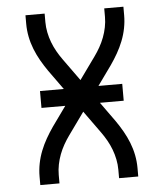

<svg xmlns="http://www.w3.org/2000/svg" viewBox="-53 -781 705 828"><g transform="rotate(-5 300.0 -367.5)"><path d="M88 0V-37Q88 -65 93.5 -93Q99 -121 109.5 -147.5Q120 -174 134 -198.5Q148 -223 164 -246L225 -331H122V-404H225L164 -489Q148 -512 134 -536.5Q120 -561 109.5 -587.5Q99 -614 93.5 -642Q88 -670 88 -698V-735H171V-698Q171 -676 175.5 -653.5Q180 -631 188 -610Q196 -589 207 -569.5Q218 -550 231 -532L300 -436L369 -532Q382 -550 393 -569.5Q404 -589 412 -610Q420 -631 424.5 -653.5Q429 -676 429 -698V-735H512V-698Q512 -670 506.5 -642Q501 -614 490.5 -587.5Q480 -561 466 -536.5Q452 -512 436 -489L375 -404H478V-331H375L436 -246Q452 -223 466 -198.5Q480 -174 490.5 -147.5Q501 -121 506.5 -93Q512 -65 512 -37V0H429V-37Q429 -59 424.5 -81.5Q420 -104 412 -125Q404 -146 393 -165.5Q382 -185 369 -203L300 -299L231 -203Q218 -185 207 -165.5Q196 -146 188 -125Q180 -104 175.5 -81.5Q171 -59 171 -37V0Z"/></g></svg>

Font: Iosevka Curly Extended
Style: Regular
Weight: 400
Width: 7
Monospace: yes
Designer: Belleve Invis
Foundry: Belleve Invis
Version: Version 11.1.0; ttfautohint (v1.8.3)